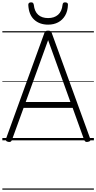

<svg xmlns="http://www.w3.org/2000/svg" viewBox="-20 -1196 820 1636"><path d="M51 13Q36 10 32 3Q28 -4 32 -16L357 -912Q361 -925 368 -930Q375 -935 390 -935Q405 -935 411.5 -930Q418 -925 422 -912L748 -16Q753 -4 748.5 3Q744 10 728 13Q714 15 707.5 10.5Q701 6 695 -10L599 -277H181L84 -10Q79 6 72.5 10.5Q66 15 51 13ZM199 -327H580L390 -854ZM390 -986Q317 -986 271 -1028.5Q225 -1071 221 -1155Q221 -1165 227 -1170.5Q233 -1176 245 -1176Q257 -1176 261.5 -1170.5Q266 -1165 268 -1155Q274 -1098 305.5 -1070Q337 -1042 390 -1042Q442 -1042 474.5 -1070Q507 -1098 513 -1155Q514 -1165 518.5 -1170.5Q523 -1176 534 -1176Q547 -1176 553.5 -1170.5Q560 -1165 559 -1155Q557 -1100 534.5 -1062.5Q512 -1025 475 -1005.5Q438 -986 390 -986ZM0 410H780V420H0ZM0 -20H780V0H0ZM0 -505H780V-500H0ZM0 -930H780V-920H0Z"/></svg>

Font: Playwrite DE Grund Guides
Style: Regular
Weight: 400
Designer: Veronika Burian, José Scaglione
Foundry: TypeTogether
Version: Version 1.003